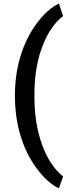

<svg xmlns="http://www.w3.org/2000/svg" viewBox="-20 -816 389 1062"><path d="M62.5 -289.1C62.5 -208.5 72.8 -134.8 92.8 -67.9C112.8 -0.5 142.1 60.1 181.6 113.8C220.7 167 262.2 204.6 305.7 226.1L329.1 160.2C278.8 119.6 240.2 61 212.4 -16.6C184.6 -93.8 170.4 -181.6 170.4 -280.3L170.9 -322.3C173.3 -414.6 189 -496.1 217.8 -567.9C246.1 -639.2 283.2 -692.4 329.1 -727.1L305.7 -796.4C262.2 -774.9 220.7 -737.8 181.6 -684.6C103.5 -578.1 62.5 -439.5 62.5 -289.1Z"/></svg>

Font: Roboto Medium
Style: Regular
Weight: 500
Designer: Google
Version: Version 2.137; 2017